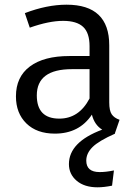

<svg xmlns="http://www.w3.org/2000/svg" viewBox="-20 -558 582 819"><path d="M471 12Q401 43 374.5 69.5Q348 96 348 127Q348 176 405 176Q432 176 466 169L458 234Q423 241 396 241Q340 241 307 213Q274 185 274 142Q274 48 416 -5Q383 -25 372 -69Q318 12 214 12Q137 12 92.5 -31.5Q48 -75 48 -147Q48 -230 107.5 -274.5Q167 -319 276 -319H362V-361Q362 -418 334.5 -443.5Q307 -469 249 -469Q189 -469 107 -440L86 -502Q180 -538 264 -538Q446 -538 446 -365V-121Q446 -86 456.5 -70.5Q467 -55 490 -47L470 11ZM233 -52Q317 -52 362 -138V-263H287Q137 -263 137 -151Q137 -52 233 -52Z"/></svg>

Font: FiraGO Book
Style: Regular
Weight: 350
Designer: bBox Type
Foundry: bBox Type GmbH
Version: Version 1.001;PS 001.001;hotconv 1.0.88;makeotf.lib2.5.64775